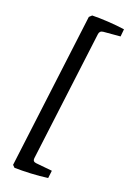

<svg xmlns="http://www.w3.org/2000/svg" viewBox="-166 -754 675 999"><g transform="rotate(20 171.0 -255.0)"><path d="M53 186 41 174 148 -684 162 -697Q201 -698 250.5 -695Q300 -692 342 -686L338 -645L245 -637Q225 -635 223 -615L133 104Q131 123 151 125L241 134L236 176Q193 182 142.5 184.5Q92 187 53 186Z"/></g></svg>

Font: Yrsa Medium
Style: Italic
Weight: 500
Italic angle: -7.10001°
Designer: Anna Giedrys (Yrsa+Rasa design), David Brezina (Yrsa art-direction, Rasa art-direction, design)
Foundry: Rosetta Type Foundry
Version: Version 2.004